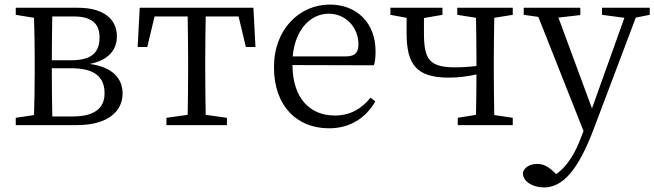

<svg xmlns="http://www.w3.org/2000/svg" viewBox="-20 -548 2866 841"><path d="M209 -38C208 -94 207 -174 207 -228V-249H293C397 -249 438 -209 438 -139C438 -74 393 -38 300 -38ZM302 -476C379 -476 416 -447 416 -384C416 -315 378 -284 291 -284H207C207 -347 208 -423 209 -476ZM49 -514V-483L129 -470C131 -415 132 -339 132 -286V-228C132 -176 131 -99 129 -44L49 -32V0H316C461 0 517 -67 517 -138C517 -203 475 -254 373 -268C461 -285 492 -335 492 -389C492 -464 434 -514 322 -514Z M1025 -476 1057 -342H1099L1090 -514H592L583 -342H625L657 -476H802C803 -421 804 -341 804 -286V-228C804 -176 803 -100 802 -45L709 -32V0H974V-32L881 -45C880 -100 879 -176 879 -228V-286C879 -341 880 -421 881 -476Z M1262 -301C1274 -428 1347 -488 1420 -488C1497 -488 1550 -425 1550 -355C1550 -323 1540 -301 1496 -301ZM1618 -262C1623 -277 1625 -298 1625 -324C1625 -449 1541 -528 1425 -528C1293 -528 1180 -421 1180 -254C1180 -83 1281 14 1421 14C1514 14 1583 -32 1624 -104L1603 -120C1564 -73 1517 -42 1446 -42C1340 -42 1262 -115 1261 -263Z M2226 -483V-514H1983V-483L2065 -470C2066 -415 2067 -339 2067 -286V-259C2035 -255 2003 -253 1974 -253C1858 -253 1837 -290 1837 -405C1837 -426 1837 -448 1837 -469L1918 -483V-514H1690V-483L1761 -470V-403C1761 -268 1802 -208 1945 -208C1987 -208 2027 -213 2067 -222C2067 -169 2066 -97 2065 -45L1985 -32V0H2226V-32L2145 -44C2144 -100 2143 -176 2143 -228V-286C2143 -338 2144 -415 2145 -470Z M2826 -514H2617V-483L2715 -470L2573 -73L2426 -471L2522 -482V-514H2274V-483L2338 -474L2536 26L2527 49C2502 118 2467 179 2416 215L2408 207C2382 182 2361 170 2333 170C2304 170 2276 183 2270 210C2271 248 2314 273 2363 273C2444 273 2512 199 2581 16L2765 -471L2826 -483Z"/></svg>

Font: Source Han Serif AKR9
Style: Regular
Weight: 400
Designer: Ryoko NISHIZUKA 西塚涼子 (kana & ideographs); Frank Grießhammer (Latin, Greek & Cyrillic); Sandoll Communications 산돌커뮤니케이션, 
Foundry: Adobe Systems Incorporated
Version: Version 1.005;hotconv 1.0.107;makeotfexe 2.5.65593